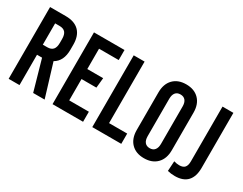

<svg xmlns="http://www.w3.org/2000/svg" viewBox="-81 -1161 2049 1622"><g transform="rotate(30 943.5 -350.0)"><path d="M286.1 0 202.1 -295.9H152.8V0H46.9V-700.2H200.2Q285.6 -700.2 330.8 -654.8Q376 -609.4 376 -522.9V-473.1Q376 -361.8 300.8 -318.8L397.9 0ZM152.8 -602.1V-394H195.8Q233.9 -394 252 -414.8Q270 -435.5 270 -480V-516.1Q270 -560.5 252 -581.3Q233.9 -602.1 195.8 -602.1Z M772.9 -602.1H581.1V-403.8H735.8L726.1 -306.2H581.1V-98.1H772.9V0H475.1V-700.2H772.9Z M968.8 -100.1H1145.5V0H862.8V-700.2H968.8Z M1542.5 -533.2V-167Q1542.5 -84.5 1496.6 -37.4Q1450.7 9.8 1371.1 9.8Q1291.5 9.8 1245.8 -37.4Q1200.2 -84.5 1200.2 -167V-533.2Q1200.2 -615.7 1245.8 -662.8Q1291.5 -710 1371.1 -710Q1450.7 -710 1496.6 -662.8Q1542.5 -615.7 1542.5 -533.2ZM1306.2 -532.2V-168Q1306.2 -128.9 1323 -108.4Q1339.8 -87.9 1371.1 -87.9Q1402.8 -87.9 1419.7 -108.6Q1436.5 -129.4 1436.5 -168V-532.2Q1436.5 -570.8 1419.7 -591.3Q1402.8 -611.8 1371.1 -611.8Q1339.4 -611.8 1322.8 -591.3Q1306.2 -570.8 1306.2 -532.2Z M1835 -700.2V-163.1Q1835 -78.1 1794.2 -34.2Q1753.4 9.8 1671.9 9.8Q1633.8 9.8 1601.1 1L1606.9 -96.2Q1634.8 -87.9 1659.2 -87.9Q1695.8 -87.9 1712.4 -106.7Q1729 -125.5 1729 -166V-700.2Z"/></g></svg>

Font: BaseOne
Style: Regular
Weight: 400
Designer: Domenico Catapano
Foundry: Design by Basse
Version: Version 1.000;PS 001.001;hotconv 1.0.56